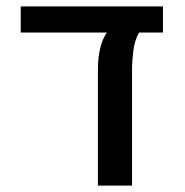

<svg xmlns="http://www.w3.org/2000/svg" viewBox="-20 -582 579 602"><path d="M287 0V-363Q287 -439 315 -480H45V-562H491V-480H416Q402 -455 398 -422.5Q394 -390 394 -363V0Z"/></svg>

Font: Assistant SemiBold
Style: Regular
Weight: 600
Designer: Hebrew By Ben Nathan, Latin by Paul Hunt
Version: Version 3.000